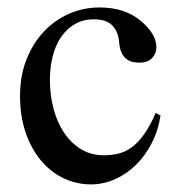

<svg xmlns="http://www.w3.org/2000/svg" viewBox="-20 -480 484 515"><path d="M410.6 -169.9Q404.3 -129.4 386.7 -95.5Q369.1 -61.5 344 -37.1Q318.8 -12.7 287.8 1Q256.8 14.6 224.1 14.6Q184.6 14.6 149.9 -2.2Q115.2 -19 89.4 -50Q63.5 -81.1 48.6 -125Q33.7 -168.9 33.7 -223.1Q33.7 -276.4 50.8 -319.8Q67.9 -363.3 96.9 -394.5Q126 -425.8 164.8 -442.9Q203.6 -460 247.1 -460Q314 -460 356 -425.3Q377 -408.2 388.2 -390.1Q399.4 -372.1 399.4 -353.5Q399.4 -336.4 387.9 -324.2Q376.5 -312 353.5 -312Q346.2 -312 337.4 -313.5Q328.6 -314.9 320.6 -320.6Q312.5 -326.2 306.6 -337.6Q300.8 -349.1 299.3 -369.1Q296.9 -395.5 281 -411.9Q265.1 -428.2 231.4 -428.2Q203.6 -428.2 181.6 -415.8Q159.7 -403.3 144.5 -381.6Q129.4 -359.9 121.6 -330.1Q113.8 -300.3 113.8 -265.6Q113.8 -226.1 123.3 -189.5Q132.8 -152.8 151.4 -124.8Q169.9 -96.7 196.8 -80.1Q223.6 -63.5 258.8 -63.5Q279.3 -63.5 298.1 -68.1Q316.9 -72.8 334 -85.4Q351.1 -98.1 366.9 -120.4Q382.8 -142.6 397.5 -177.2Z"/></svg>

Font: Doulos SIL Cyr
Style: Regular
Weight: 400
Designer: Walt Agee, Victor Gaultney, Peter Martin, Debbi Hosken, Becca Hirsbrunner
Foundry: SIL International
Version: Version 5.000